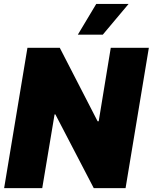

<svg xmlns="http://www.w3.org/2000/svg" viewBox="-20 -975 791 995"><path d="M1.4 0 122.2 -727.3H289.8L485.8 -346.6H491.5L554 -727.3H751.4L630.7 0H465.9L267 -382.1H262.8L198.9 0ZM383.5 -795.5 478.7 -954.5H646.3L512.8 -795.5Z"/></svg>

Font: Inter P Black
Style: Italic
Weight: 900
Italic angle: -9.40001°
Designer: Rasmus Andersson
Foundry: rsms
Version: Version 3.018;git-588b23468